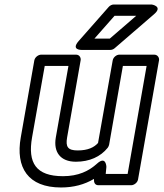

<svg xmlns="http://www.w3.org/2000/svg" viewBox="-20 -795 724 850"><path d="M316 -79C376 -79 425 -101 457 -141C460 -145 462 -150 463 -154L524 -503H629L545 -25H448L451 -56C451 -56 450 -107 410 -71C374 -38 327 -15 259 -15C139 -15 102 -74 122 -187L178 -503H283L227 -186C216 -122 247 -79 316 -79ZM416 25H561C572 25 588 15 591 0L684 -528C686 -539 678 -553 663 -553H508C497 -553 482 -543 479 -528L414 -162C397 -143 370 -129 324 -129C280 -129 270 -145 277 -186L337 -528C339 -539 332 -553 317 -553H162C151 -553 135 -543 132 -528L72 -187C48 -53 104 35 250 35C306 35 354 22 396 -3C395 13 400 25 416 25ZM487 -725H583L466 -624H398ZM483 -775C476 -775 467 -771 461 -764L328 -613C293 -573 341 -574 341 -574H468C474 -574 481 -576 487 -581L662 -732C703 -767 652 -775 652 -775Z"/></svg>

Font: Asimov
Style: WidOuIt
Weight: 500
Designer: Google
Version: Version 2.000980; 2014